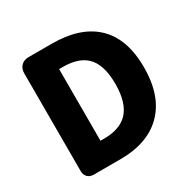

<svg xmlns="http://www.w3.org/2000/svg" viewBox="-164 -904 1058 1063"><g transform="rotate(-30 364.5 -372.0)"><path d="M139 0Q115 0 100.5 -14.5Q86 -29 86 -53V-679Q86 -708 104 -726Q122 -744 151 -744H300Q478 -744 574 -657Q677 -564 677 -376Q677 -188 575 -91Q480 0 310 0H198ZM265 -144H289Q386 -144 437 -194Q494 -251 494 -376Q494 -501 437 -555Q387 -602 289 -602H265V-373Z"/></g></svg>

Font: GenSenRounded TW H
Style: Regular
Weight: 900
Version: Version 1.501;PS 1;hotconv 16.6.51;makeotf.lib2.5.65220